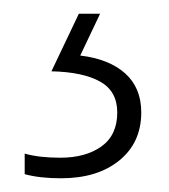

<svg xmlns="http://www.w3.org/2000/svg" viewBox="-20 -20 247 280"><path d="M186 144Q186 188 154 214Q122 240 69 240Q38 240 16 234V204Q37 210 68 210Q105 210 128 193.5Q151 177 151 144Q151 113 126 99Q101 85 55 84L95 0H126L97 61Q139 66 162.5 87Q186 108 186 144Z"/></svg>

Font: Noto Sans Telugu SemiCondensed ExtraLight
Style: Regular
Weight: 200
Width: 4
Designer: Jelle Bosma - Monotype Design Team
Foundry: Monotype Imaging Inc.
Version: Version 2.005; ttfautohint (v1.8.4.7-5d5b)